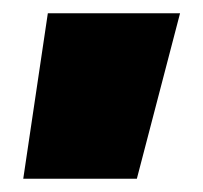

<svg xmlns="http://www.w3.org/2000/svg" viewBox="-20 -149 306 289"><path d="M15 120 52 -129H251L186 120Z"/></svg>

Font: Kanit Black
Style: Regular
Weight: 900
Designer: Katatrad Team
Foundry: CadsonDemak
Version: Version 2.000; ttfautohint (v1.8.3)